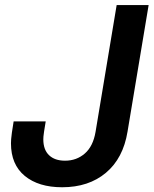

<svg xmlns="http://www.w3.org/2000/svg" viewBox="-20 -748 622 777"><path d="M231.4 9.8Q136.2 9.8 80.3 -36.1Q24.4 -82 24.4 -168Q24.4 -175.3 25.1 -184.8Q25.9 -194.3 28.1 -211.2Q30.3 -228 35.2 -256.8H165Q160.6 -230 158.4 -216.1Q156.2 -202.1 155.8 -195.6Q155.3 -189 155.3 -184.1Q155.3 -142.1 178.5 -119.9Q201.7 -97.7 243.2 -97.7Q290 -97.7 323.5 -127Q356.9 -156.2 366.7 -214.4L452.1 -727.5H581.5L496.1 -215.3Q478.5 -107.4 408.7 -48.8Q338.9 9.8 231.4 9.8Z"/></svg>

Font: Inter 16pt SemiBold
Style: Italic
Weight: 600
Italic angle: -9.3988°
Version: Version 4.001;git-66647c0bb